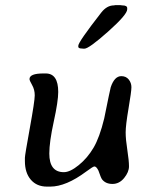

<svg xmlns="http://www.w3.org/2000/svg" viewBox="-20 -731 578 734"><path d="M466.3 -699.7V-695.3Q466.3 -675.3 393.1 -610.1Q319.8 -544.9 302.7 -544.9H297.4L294.9 -545.4Q279.3 -545.4 279.3 -552.2V-556.2Q279.3 -570.3 367.2 -683.1Q388.7 -710.4 415.5 -710.4L420.9 -711.4H439.5Q444.3 -710.4 447.3 -710.4Q466.3 -710.4 466.3 -699.7ZM154.8 -450.2Q202.6 -450.2 202.6 -379.4Q202.6 -344.2 185.5 -266.1Q168.5 -188 168.5 -144Q168.5 -72.8 224.1 -72.8Q248 -72.8 281.2 -99.9Q314.5 -127 337.6 -166.3Q360.8 -205.6 378.4 -278.3Q400.9 -389.6 403.3 -397.5Q417.5 -439.9 443.8 -439.9Q461.9 -439.9 472.2 -427Q482.4 -414.1 482.4 -397.7Q482.4 -381.3 471.4 -316.7Q460.4 -252 460.4 -225.1Q460.4 -198.2 466.8 -157.5Q473.1 -116.7 473.1 -95Q473.1 -73.2 454.6 -50.5Q436 -27.8 409.9 -27.8Q383.8 -27.8 370.1 -45.4Q365.7 -51.3 356.4 -78.6Q348.6 -94.7 340.8 -94.7Q335.9 -94.7 309.6 -75.2Q232.4 -17.6 171.9 -17.6H159.7Q120.6 -17.6 97.9 -43.9Q75.2 -70.3 75.2 -115.2V-127.9Q75.2 -137.7 94 -241.2Q112.8 -344.7 112.8 -366.5Q112.8 -388.2 102.8 -405.8Q92.8 -423.3 92.8 -428.7Q92.8 -450.2 146 -450.2Z"/></svg>

Font: Averia Libre
Style: Italic
Weight: 400
Italic angle: -7.90001°
Version: Version 1.002